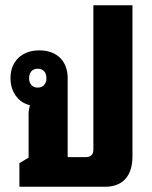

<svg xmlns="http://www.w3.org/2000/svg" viewBox="-20 -712 581 732"><path d="M54 0H381C448 0 485 -41 485 -116V-692H336V-141C336 -123 326 -113 307 -113H238V-414C238 -480 196 -520 130 -520C64 -520 20 -479 20 -414C20 -361 50 -321 94 -311C90 -294 88 -281 89 -266V-111L54 -90ZM124 -378C104 -378 91 -391 91 -414C91 -437 104 -450 124 -450C144 -450 157 -437 157 -414C157 -392 144 -378 124 -378Z"/></svg>

Font: Noto Sans Thai Looped UI Narrow ExtraBold
Style: Regular
Weight: 800
Width: 4
Designer: Cadson Demak Team
Foundry: Cadson Demak Co., Ltd.
Version: Version 1.000